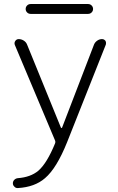

<svg xmlns="http://www.w3.org/2000/svg" viewBox="-20 -742 596 968"><path d="M134.8 -671.9Q124 -671.9 116.7 -679.2Q109.4 -686.5 109.4 -696.8Q109.4 -707 116.7 -714.4Q124 -721.7 134.8 -721.7H423.8Q434.6 -721.7 441.9 -714.4Q449.2 -707 449.2 -696.8Q449.2 -686.5 441.9 -679.2Q434.6 -671.9 423.8 -671.9ZM287.1 -98.6Q288.1 -96.7 290 -96.7Q292 -96.7 293 -98.6L454.1 -517.6Q459 -529.3 470.2 -537.1Q481.4 -544.9 494.1 -544.9Q504.9 -544.9 511.7 -536.1Q514.6 -530.3 514.6 -525.4Q514.6 -521.5 513.7 -517.6L318.4 -25.4Q265.6 106.4 207 156.2Q155.3 201.2 70.3 206.1Q69.3 206.1 68.4 206.1Q58.6 206.1 52.7 199.2Q44.9 192.4 44.9 182.1Q44.9 171.9 52.2 164.6Q59.6 157.2 70.3 156.2Q133.8 151.4 172.9 119.1Q216.8 81.1 257.8 -19.5Q260.7 -26.4 257.8 -33.2L54.7 -515.6Q50.8 -526.4 57.1 -535.6Q63.5 -544.9 74.2 -544.9Q87.9 -544.9 100.1 -537.1Q112.3 -529.3 117.2 -515.6Z"/></svg>

Font: Gen Jyuu Gothic P Light
Style: Regular
Weight: 200
Designer: [Source Han Sans]
Ryoko NISHIZUKA  (kana & ideographs); Paul D. Hunt (Latin, Greek & Cyrillic); Wenlong ZHANG  (bopomofo
Version: Version 1.002.20150607